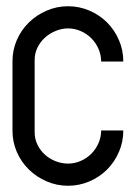

<svg xmlns="http://www.w3.org/2000/svg" viewBox="-20 -595 435 615"><path d="M91 -171Q91 -150 100 -131.5Q109 -113 124 -99.5Q139 -86 158.5 -78.5Q178 -71 198 -71Q219 -71 238.5 -79.5Q258 -88 272.5 -102.5Q287 -117 295.5 -136.5Q304 -156 304 -177H375Q375 -141 361 -108.5Q347 -76 323 -52Q299 -28 266.5 -14Q234 0 198 0Q162 0 129.5 -14Q97 -28 72.5 -52Q48 -76 34 -108Q20 -140 20 -176V-399Q20 -435 34 -467Q48 -499 72.5 -523Q97 -547 129.5 -561Q162 -575 198 -575Q234 -575 266.5 -561Q299 -547 323 -523Q347 -499 361 -466.5Q375 -434 375 -398H304Q304 -419 295.5 -438.5Q287 -458 272.5 -472.5Q258 -487 238.5 -495.5Q219 -504 198 -504Q178 -504 158.5 -496Q139 -488 124 -474.5Q109 -461 100 -442.5Q91 -424 91 -403V-171Z"/></svg>

Font: Googee
Style: Regular
Weight: 400
Designer: Peter Wiegel
Foundry: CATFonts Peter Wiegel
Version: 1.000